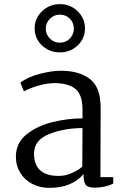

<svg xmlns="http://www.w3.org/2000/svg" viewBox="-20 -899 600 931"><path d="M57 0ZM468 -377 467 -40H529V-9Q512 0 488 5.5Q464 11 439 11Q406 11 395.5 -3Q385 -17 385 -55Q329 12 218 12Q173 12 136 -7.5Q99 -27 78 -61.5Q57 -96 57 -139Q57 -206 109 -247.5Q161 -289 235 -307Q309 -325 380 -325V-367Q380 -441 345 -468.5Q310 -496 243 -496Q211 -496 169 -484.5Q127 -473 96 -456L79 -498Q112 -525 171.5 -540.5Q231 -556 275 -556Q364 -556 416 -516Q468 -476 468 -377ZM145 -154Q145 -46 265 -46Q298 -46 330 -60.5Q362 -75 379 -91L380 -278Q292 -278 218.5 -249Q145 -220 145 -154ZM392 -761Q392 -712 356.5 -678.5Q321 -645 270 -645Q220 -645 184 -678.5Q148 -712 148 -761Q148 -810 184 -844.5Q220 -879 270 -879Q321 -879 356.5 -844.5Q392 -810 392 -761ZM202 -760Q202 -732 222 -712Q242 -692 270 -692Q299 -692 318.5 -712Q338 -732 338 -760Q338 -789 318.5 -808.5Q299 -828 270 -828Q242 -828 222 -808Q202 -788 202 -760Z"/></svg>

Font: Grenzecho Serif
Style: Serif-Regular
Weight: 400
Designer: Dan Reynolds
Foundry: Dan Reynolds
Version: Version 1.001; ttfautohint (v1.1) -l 5 -r 5 -G 72 -x 0 -D la